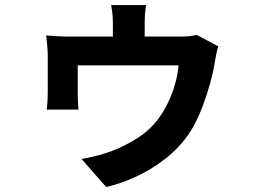

<svg xmlns="http://www.w3.org/2000/svg" viewBox="-20 -660 1040 771"><path d="M566.4 -639.7Q562.8 -614.6 561.9 -598.8Q561 -582.9 561 -566.4Q561 -556 561 -532.5Q561 -508.9 561 -484.2Q561 -459.6 561 -443.4H433.3Q433.3 -461.1 433.3 -485.8Q433.3 -510.5 433.3 -533.2Q433.3 -556 433.3 -566.4Q433.3 -582.9 432 -598.8Q430.8 -614.6 426.4 -639.7ZM856.7 -473.8Q851.8 -460.5 847.7 -438.9Q843.7 -417.3 841.7 -405.5Q836.3 -370.4 823.8 -325.4Q811.3 -280.5 794.4 -235.2Q777.4 -189.9 757.3 -153.6Q725.1 -94.6 671.7 -46.2Q618.4 2.2 550.8 37.4Q483.2 72.6 406.6 91.3L307.6 -21.5Q326.7 -25 350 -30.3Q373.3 -35.5 394.9 -42.1Q416.6 -48.7 430 -53.9Q481.9 -73.5 533.7 -106.6Q585.5 -139.7 622 -191.5Q641.1 -219 656.7 -252Q672.3 -285 682.9 -322Q693.5 -359 697 -397.4H292.1Q292.1 -387.3 292.1 -371Q292.1 -354.7 292.1 -336.8Q292.1 -318.9 292.1 -303.7Q292.1 -288.6 292.1 -279.6Q292.1 -266.1 293.1 -249.2Q294.1 -232.2 295.1 -220H167.9Q169.7 -234.5 170.7 -252.7Q171.7 -270.8 171.7 -286.6Q171.7 -296.4 171.7 -316.8Q171.7 -337.3 171.7 -361.7Q171.7 -386.2 171.7 -407.1Q171.7 -428.1 171.7 -438.9Q171.7 -453.2 169.6 -477.8Q167.5 -502.5 165.5 -517.6Q186.6 -515.8 212.8 -514.5Q239 -513.2 261.9 -513.2H700.1Q725.6 -513.2 742.5 -515Q759.4 -516.8 769.6 -520.1Z"/></svg>

Font: Noto Sans HK Thin
Style: Regular
Weight: 100
Designer: Ryoko NISHIZUKA 西塚涼子 (kana, bopomofo & ideographs); Paul D. Hunt (Latin, Greek & Cyrillic); Sandoll Communications 산돌커뮤니
Foundry: Adobe
Version: Version 2.004-H2;hotconv 1.0.118;makeotfexe 2.5.65603